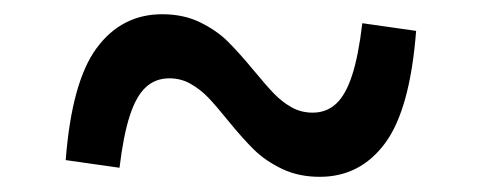

<svg xmlns="http://www.w3.org/2000/svg" viewBox="-20 -458 660 263"><path d="M291.8 -293.5Q275.8 -313.3 265.2 -324.4Q254.5 -335.5 241.2 -343.1Q228 -350.7 212 -350.7Q192.7 -350.7 179.5 -338.3Q166.3 -326 157.7 -299.2Q149 -272.5 143.7 -228.2L70 -238.7Q78.3 -346.2 112.5 -392.3Q146.7 -438.5 202.2 -438.5Q231.3 -438.5 253.9 -427.5Q276.5 -416.5 292 -401.2Q307.5 -385.8 328.2 -360.8Q344.5 -341 355.2 -329.9Q365.8 -318.8 379.1 -311.2Q392.3 -303.7 408.3 -303.7Q427.3 -303.7 440.5 -316Q453.7 -328.3 462.3 -354.9Q471 -381.5 476.3 -426.2L550 -415.7Q541.7 -308.2 507.6 -262Q473.5 -215.8 418 -215.8Q388.8 -215.8 366.1 -226.8Q343.3 -237.8 327.8 -253.1Q312.3 -268.3 291.8 -293.5Z"/></svg>

Font: Monaspace Neon Var
Style: Regular
Weight: 400
Designer: Riley Cran and the Lettermatic Team
Version: Version 1.000 (Monaspace Neon Var)